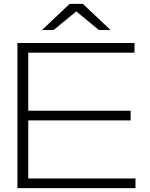

<svg xmlns="http://www.w3.org/2000/svg" viewBox="-20 -972 776 992"><path d="M655 -400V-350H126V-50H680V0H70V-750H675V-700H126V-400ZM340 -952H408L551 -817H491L374 -913L257 -817H197Z"/></svg>

Font: Bounded
Style: Regular
Weight: 200
Designer: Vlad Churkin
Version: Version 1.0